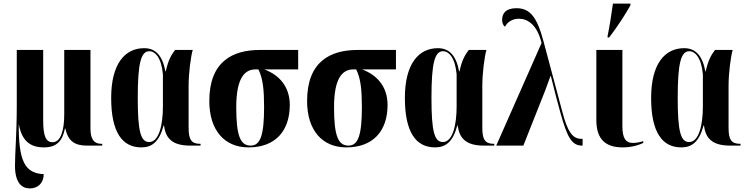

<svg xmlns="http://www.w3.org/2000/svg" viewBox="-20 -816 4184 1076"><path d="M147 240C196 240 225 206 225 160C118 155 84 85 85 -122C101 -32 144 10 226 10C300 10 330 -28 344 -96H346C361 -26 399 0 466 0H553V-10H548C508 -10 487 -34 487 -96V-536H340V-175C340 -79 318 -19 275 -19C238 -19 222 -51 222 -141V-536H74V-226C74 -58 64 33 64 113C64 208 102 240 147 240Z M772 10C831 10 872 -20 897 -113H899C908 -42 944 0 1046 0H1104V-10H1102C1053 -10 1037 -33 1037 -100V-335C1037 -405 1049 -498 1060 -536H961C939 -507 922 -477 909 -416H907C890 -507 850 -546 788 -546C681 -546 603 -460 603 -267C603 -75 665 10 772 10ZM816 -20C768 -20 752 -81 752 -267C752 -463 770 -529 817 -529C849 -529 885 -493 893 -399V-219C893 -116 871 -20 816 -20Z M1373 10C1524 10 1604 -83 1604 -228C1604 -329 1546 -396 1461 -427H1651V-536H1436C1283 -536 1153 -471 1153 -250C1153 -87 1237 10 1373 10ZM1385 0C1326 0 1304 -57 1304 -216C1304 -376 1350 -427 1411 -427H1428C1454 -377 1460 -308 1460 -216C1460 -58 1439 0 1385 0Z M1921 10C2072 10 2152 -83 2152 -228C2152 -329 2094 -396 2009 -427H2199V-536H1984C1831 -536 1701 -471 1701 -250C1701 -87 1785 10 1921 10ZM1933 0C1874 0 1852 -57 1852 -216C1852 -376 1898 -427 1959 -427H1976C2002 -377 2008 -308 2008 -216C2008 -58 1987 0 1933 0Z M2418 10C2477 10 2518 -20 2543 -113H2545C2554 -42 2590 0 2692 0H2750V-10H2748C2699 -10 2683 -33 2683 -100V-335C2683 -405 2695 -498 2706 -536H2607C2585 -507 2568 -477 2555 -416H2553C2536 -507 2496 -546 2434 -546C2327 -546 2249 -460 2249 -267C2249 -75 2311 10 2418 10ZM2462 -20C2414 -20 2398 -81 2398 -267C2398 -463 2416 -529 2463 -529C2495 -529 2531 -493 2539 -399V-219C2539 -116 2517 -20 2462 -20Z M2761 0H2913L3035 -308C3044 -331 3054 -360 3065 -390H3067C3086 -313 3111 -216 3121 -183C3159 -45 3185 0 3242 0H3245V-38H3237C3188 -38 3160 -80 3131 -191L3026 -584C2989 -723 2949 -770 2874 -770C2813 -770 2794 -740 2794 -704C2794 -688 2800 -673 2810 -666C2824 -694 2853 -711 2888 -711C2937 -711 2990 -678 3015 -575Z M3385 -606H3394C3437 -663 3478 -724 3513 -786V-796H3415C3407 -739 3397 -672 3385 -614ZM3470 10C3525 10 3567 -6 3585 -15V-25C3562 -18 3544 -15 3528 -15C3485 -15 3468 -43 3468 -109V-536H3322V-143C3322 -30 3379 10 3470 10Z M3798 10C3857 10 3898 -20 3923 -113H3925C3934 -42 3970 0 4072 0H4130V-10H4128C4079 -10 4063 -33 4063 -100V-335C4063 -405 4075 -498 4086 -536H3987C3965 -507 3948 -477 3935 -416H3933C3916 -507 3876 -546 3814 -546C3707 -546 3629 -460 3629 -267C3629 -75 3691 10 3798 10ZM3842 -20C3794 -20 3778 -81 3778 -267C3778 -463 3796 -529 3843 -529C3875 -529 3911 -493 3919 -399V-219C3919 -116 3897 -20 3842 -20Z"/></svg>

Font: Noto Serif Display Condensed Extra
Style: Regular
Weight: 800
Width: 3
Designer: Monotype Design Team
Foundry: Monotype Imaging Inc.
Version: Version 1.900